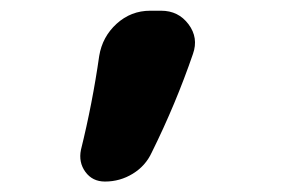

<svg xmlns="http://www.w3.org/2000/svg" viewBox="-20 -815 540 360"><path d="M282.2 -794.9Q314.5 -794.9 333.5 -769.5Q352.5 -744.1 341.8 -713.9Q309.6 -620.1 264.6 -529.3Q252.9 -503.9 229 -489.3Q205.1 -474.6 176.8 -474.6Q153.3 -474.6 140.1 -492.7Q127 -510.7 131.8 -534.2Q153.3 -621.1 166 -710Q171.9 -746.1 198.7 -770.5Q225.6 -794.9 261.7 -794.9Z"/></svg>

Font: Rounded-X Mgen+ 1mn bold
Style: Bold
Weight: 700
Designer: [Source Han Sans]
Ryoko NISHIZUKA  (kana & ideographs); Paul D. Hunt (Latin, Greek & Cyrillic); Wenlong ZHANG  (bopomofo
Version: Version 1.059.20150602